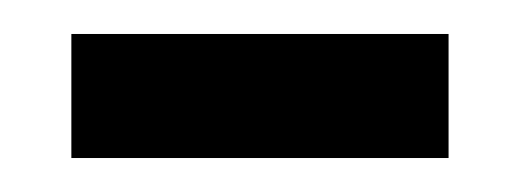

<svg xmlns="http://www.w3.org/2000/svg" viewBox="-20 -329 305 113"><path d="M22 -236H244V-309H22Z"/></svg>

Font: Noto Serif Ethiopic XCn
Style: Regular
Weight: 400
Width: 2
Designer: Monotype Design Team
Foundry: Monotype Imaging Inc.
Version: Version 2.102